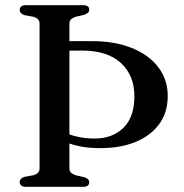

<svg xmlns="http://www.w3.org/2000/svg" viewBox="-20 -720 709 740"><path d="M197 -525V-561.5H334Q422.5 -561.5 488.2 -535Q554 -508.5 590.2 -460.8Q626.5 -413 626.5 -349.5Q626.5 -287 593.8 -242Q561 -197 502.5 -173Q444 -149 366 -149Q329.5 -149 299.2 -154Q269 -159 243.5 -168.5Q218 -178 195 -191L202 -224Q219.5 -213 241.8 -204.2Q264 -195.5 289.8 -190.8Q315.5 -186 343.5 -186Q413.5 -186 455.8 -227.5Q498 -269 498 -349Q498 -429 446.2 -477Q394.5 -525 296.5 -525ZM247.5 -71.5Q247.5 -60 254.2 -54Q261 -48 272 -44.5L305 -37Q314.5 -33.5 319.2 -29Q324 -24.5 324 -17Q324 -9.5 318.2 -4.8Q312.5 0 299.5 0H80.5Q68 0 62 -5Q56 -10 56 -18Q56 -32.5 75 -38.5L108 -44.5Q119.5 -47.5 126 -53.8Q132.5 -60 132.5 -71.5V-628.5Q132.5 -640 126 -646.2Q119.5 -652.5 108 -655.5L75 -661.5Q56 -667.5 56 -682Q56 -690.5 62 -695.2Q68 -700 80.5 -700H299.5Q312.5 -700 318.2 -695.5Q324 -691 324 -683Q324 -675.5 319.2 -671.2Q314.5 -667 305 -663L272 -655.5Q261 -652 254.2 -646Q247.5 -640 247.5 -628.5Z"/></svg>

Font: Fraunces 11pt
Style: Regular
Weight: 400
Version: Version 1.000;[b76b70a41]